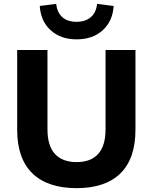

<svg xmlns="http://www.w3.org/2000/svg" viewBox="-20 -964 791 995"><path d="M377 11Q227 11 148 -65.5Q69 -142 69 -292V-705H226V-294Q226 -209 264.5 -166.5Q303 -124 377 -124Q451 -124 489 -166.5Q527 -209 527 -294V-705H682V-292Q682 -142 604 -65.5Q526 11 377 11ZM377 -760Q295 -760 243 -807Q191 -854 186 -933L271 -944Q276 -900 302.5 -875.5Q329 -851 377 -851Q423 -851 451 -875.5Q479 -900 483 -944L569 -933Q564 -854 512 -807Q460 -760 377 -760Z"/></svg>

Font: Nunito Sans 11pt ExtraBold
Style: Regular
Weight: 800
Version: Version 3.101;gftools[0.9.27]